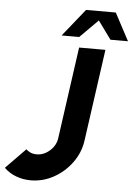

<svg xmlns="http://www.w3.org/2000/svg" viewBox="-104 -944 704 1003"><g transform="rotate(5 247.5 -443.0)"><path d="M95 13Q55 13 18.8 -0.5Q-17.5 -14 -44.5 -40.5L59 -146.5Q67 -138.5 80.8 -131.8Q94.5 -125 114.5 -125Q152 -125 183 -152.5Q214 -180 219.5 -218L287 -700H425L357.5 -218Q348.5 -154.5 310.2 -102Q272 -49.5 215.2 -18.2Q158.5 13 95 13ZM462 -899 538.5 -755H446.5L377.5 -850L282.5 -755H190.5L306 -899Z"/></g></svg>

Font: Urbanist ExtraBold
Style: Italic
Weight: 800
Italic angle: -8°
Designer: Corey Hu
Foundry: Corey Hu
Version: Version 1.321; ttfautohint (v1.8.4.7-5d5b)